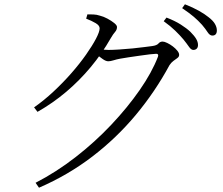

<svg xmlns="http://www.w3.org/2000/svg" viewBox="-20 -819 1040 896"><path d="M882 -586Q872 -586 862 -600.5Q852 -615 836 -635Q820 -654 798 -675.5Q776 -697 744 -720L757 -737Q796 -722 823.5 -704.5Q851 -687 868 -671Q887 -652 895.5 -637.5Q904 -623 904 -609Q904 -598 898 -592Q892 -586 882 -586ZM146 34Q243 -16 333 -86Q423 -156 499 -236.5Q575 -317 632 -399Q689 -481 717 -554Q722 -568 709 -568Q701 -568 679.5 -565.5Q658 -563 631 -559Q604 -555 579.5 -551.5Q555 -548 540 -545Q524 -542 509.5 -537.5Q495 -533 485 -533Q474 -533 458.5 -544Q443 -555 426 -568L440 -590Q455 -588 466.5 -587Q478 -586 487 -586Q506 -586 536.5 -588Q567 -590 598.5 -593Q630 -596 655 -599.5Q680 -603 690 -604Q712 -607 719.5 -616Q727 -625 739 -625Q747 -625 760.5 -618.5Q774 -612 786.5 -602.5Q799 -593 807.5 -582.5Q816 -572 816 -563Q816 -554 807.5 -548Q799 -542 789 -534.5Q779 -527 771 -515Q704 -391 614 -283Q524 -175 411 -88.5Q298 -2 162 57ZM139 -318Q185 -350 230 -392Q275 -434 313.5 -478Q352 -522 381.5 -564Q411 -606 428 -638.5Q445 -671 445 -687Q445 -700 426.5 -711Q408 -722 382 -732L388 -752Q401 -752 416 -751.5Q431 -751 446 -746Q463 -742 481.5 -732Q500 -722 513 -711.5Q526 -701 526 -693Q526 -680 517 -670Q508 -660 497 -641Q456 -569 403.5 -506Q351 -443 289 -390.5Q227 -338 155 -297ZM971 -653Q959 -653 949 -668.5Q939 -684 923 -703Q905 -723 884.5 -740.5Q864 -758 830 -781L843 -799Q881 -784 908.5 -768.5Q936 -753 953 -739Q974 -723 983 -707.5Q992 -692 992 -677Q992 -665 986.5 -659Q981 -653 971 -653Z"/></svg>

Font: Noto Serif JP ExtraLight Light
Style: Regular
Weight: 300
Version: Version 2.003-H1;hotconv 1.1.1;makeotfexe 2.6.0